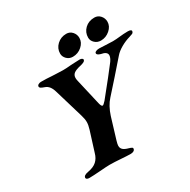

<svg xmlns="http://www.w3.org/2000/svg" viewBox="-183 -1003 1165 1179"><g transform="rotate(-30 399.0 -413.0)"><path d="M97 -7Q97 -25 133 -31Q172 -38 193.5 -57.5Q215 -77 224 -110L268 -250Q277 -279 277 -300Q277 -322 268 -351L208 -553Q201 -578 189.5 -593Q178 -608 160 -614Q143 -620 136 -624.5Q129 -629 129 -636Q129 -644 137.5 -649Q146 -654 156 -654Q197 -654 233 -651Q244 -651 267.5 -649.5Q291 -648 310 -648Q335 -648 364 -651Q374 -651 394 -652.5Q414 -654 430 -654Q440 -654 446.5 -650Q453 -646 452 -640Q451 -632 441 -627Q431 -622 418 -619Q381 -611 366.5 -599.5Q352 -588 352 -568Q352 -558 355 -546L397 -364Q403 -338 412 -338Q418 -338 436 -358Q450 -375 526 -470L575 -533Q602 -565 602 -586Q602 -611 560 -618Q549 -621 541.5 -626.5Q534 -632 536 -640Q538 -646 547.5 -649.5Q557 -653 569 -653Q584 -653 612 -651Q644 -649 664 -649Q685 -649 721 -653Q730 -654 743 -655Q756 -656 773 -656Q786 -656 793 -652Q800 -648 797 -640Q795 -632 788 -629Q781 -626 765 -621Q733 -612 701.5 -594Q670 -576 652 -555Q560 -449 477 -357Q443 -320 423 -258L378 -110Q371 -86 371 -76Q371 -59 382.5 -48.5Q394 -38 420 -31Q434 -27 440 -23Q446 -19 443 -11Q442 -4 433.5 0.5Q425 5 413 5Q390 5 336 1Q321 0 303.5 -1Q286 -2 267 -2Q247 -2 197 2Q143 6 120 6Q109 6 103 2.5Q97 -1 97 -7ZM345 -745Q345 -781 372 -806.5Q399 -832 438 -832Q463 -832 479.5 -813.5Q496 -795 496 -770Q496 -738 468.5 -713.5Q441 -689 404 -689Q379 -689 362 -706Q345 -723 345 -745ZM543 -744Q543 -781 569.5 -806.5Q596 -832 637 -832Q662 -832 678.5 -813.5Q695 -795 695 -770Q695 -738 667 -713.5Q639 -689 603 -689Q578 -689 560.5 -705.5Q543 -722 543 -744Z"/></g></svg>

Font: EB Garamond
Style: Bold Italic
Weight: 700
Italic angle: -17.2°
Designer: Georg Duffner and Octavio Pardo
Foundry: Georg Duffner
Version: Version 1.000